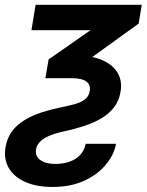

<svg xmlns="http://www.w3.org/2000/svg" viewBox="-33 -549 600 786"><path d="M112.8 -529.3H547.4L534.7 -452.6L225.1 -229H152.8L166 -305.7L337.4 -425.3H95.7ZM114.7 62Q109.9 90.8 132.3 106.4Q154.8 122.1 194.8 122.1Q221.2 122.1 246.8 114.5Q272.5 106.9 291.7 88.9Q311 70.8 317.9 39.6H441.9Q434.6 83 401.4 123.8Q368.2 164.6 312.7 190.4Q257.3 216.3 182.1 216.3Q116.2 216.3 70.3 195.8Q24.4 175.3 2.9 138.7Q-18.6 102.1 -10.3 53.2Q-3.9 15.1 16.8 -12.2Q37.6 -39.6 69.1 -58.3Q100.6 -77.1 138.9 -89.4Q177.2 -101.6 218.3 -109.9Q252.4 -116.7 277.1 -124Q301.8 -131.3 316.4 -143.6Q331.1 -155.8 334.5 -176.8Q338.9 -201.7 320.6 -215.3Q302.2 -229 258.8 -229H203.1L222.7 -322.3H274.4Q339.8 -322.3 384 -303.5Q428.2 -284.7 448.2 -251.2Q468.3 -217.8 460.4 -173.3Q454.6 -136.2 433.8 -109.6Q413.1 -83 382.1 -64.7Q351.1 -46.4 312.7 -33.7Q274.4 -21 233.4 -12.2Q191.9 -3.4 166.7 7.8Q141.6 19 129.4 32.7Q117.2 46.4 114.7 62Z"/></svg>

Font: Inter 24pt SemiBold
Style: Italic
Weight: 600
Italic angle: -9.3988°
Designer: Rasmus Andersson
Foundry: rsms
Version: Version 4.001;git-66647c0bb